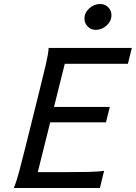

<svg xmlns="http://www.w3.org/2000/svg" viewBox="-20 -938 678 958"><path d="M249.5 -404.3H527.8L508.8 -327.6H230.5L168.5 -79.1H297.4Q369.6 -79.1 419.4 -80.1Q469.2 -81.1 499.5 -85.9L478.5 0H48.8Q61.5 -28.8 75.9 -83Q90.3 -137.2 107.9 -208L178.2 -490.7Q195.8 -561 208.5 -615.5Q221.2 -669.9 222.7 -698.7H637.7L618.2 -619.6H303.2ZM401.4 -845.2Q401.4 -874.5 425.3 -896.2Q449.2 -918 480 -918Q503.9 -918 520 -901.6Q536.1 -885.3 536.1 -862.3Q536.1 -833 512.2 -811Q488.3 -789.1 457.5 -789.1Q433.6 -789.1 417.5 -805.9Q401.4 -822.8 401.4 -845.2Z"/></svg>

Font: Andika
Style: Italic
Weight: 400
Italic angle: -14°
Designer: Victor Gaultney, Annie Olsen, Julie Remington, Don Collingsworth, Eric Hays, Becca Hirsbrunner
Foundry: SIL International
Version: Version 6.101